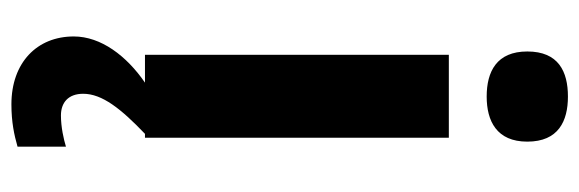

<svg xmlns="http://www.w3.org/2000/svg" viewBox="-368 -526 1040 345"><g transform="rotate(90 152.5 -353.0)"><path d="M153 -853C108 -853 72 -836 72 -780C72 -725 108 -707 153 -707C197 -707 234 -725 234 -780C234 -836 197 -853 153 -853ZM148 18C148 -16 175 -50 220 -93H227V-639H78V-93H128C80 -60 45 -14 45 35C45 101 92 147 167 147C199 147 222 142 243 136V49C230 53 208 58 187 58C164 58 148 45 148 18Z"/></g></svg>

Font: Noto Sans Telugu UI
Style: Bold
Weight: 700
Designer: Jelle Bosma - Monotype Design Team
Foundry: Monotype Imaging Inc.
Version: Version 2.005